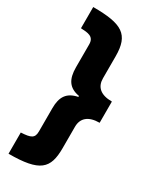

<svg xmlns="http://www.w3.org/2000/svg" viewBox="-226 -783 818 1011"><g transform="rotate(30 183.5 -278.0)"><path d="M20 39V168C210 168 252 125 252 0V-130C252 -182 286 -213 354 -213V-342C284 -342 252 -373 252 -425V-558C252 -691 196 -724 20 -724V-595C63 -593 100 -591 100 -543V-404C100 -330 126 -292 189 -281V-275C125 -262 100 -225 100 -155V-14C100 27 81 36 20 39Z"/></g></svg>

Font: Noto Sans Arabic UI XCn Bk
Style: Regular
Weight: 900
Width: 2
Designer: Monotype Design Team, Nadine Chahine and Nizar Qandah
Foundry: Monotype Imaging Inc.
Version: Version 2.010